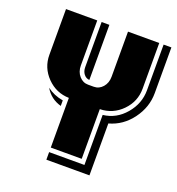

<svg xmlns="http://www.w3.org/2000/svg" viewBox="-128 -744 836 908"><g transform="rotate(20 290.0 -289.5)"><path d="M580.1 -410.2Q580.1 -338.9 535.6 -278.8Q491.2 -218.8 422.9 -200.2V61H206.1V22.9H383.8V-229Q450.2 -236.3 495.6 -289.8Q541 -343.3 541 -410.2V-640.1H580.1ZM519 -410.2Q519 -345.2 473.1 -298.3Q427.2 -251.5 361.8 -250V0H206.1V-250Q141.6 -251.5 95.7 -298.3Q49.8 -345.2 49.8 -410.2V-640.1H207V-413.1Q207 -381.8 225.3 -360.8Q243.7 -339.8 270 -339.8H298.8Q325.2 -339.8 343.5 -360.8Q361.8 -381.8 361.8 -413.1V-640.1H519ZM268.1 -362.8Q251.5 -363.8 240.2 -377.9Q229 -392.1 229 -413.1V-640.1H268.1ZM183.1 -201.2Q129.9 -215.8 102.1 -263.2Q136.7 -236.8 183.1 -229Z"/></g></svg>

Font: Laconic
Style: Shadow
Weight: 900
Width: 6
Designer: Robby Woodard
Version: Version 1.000